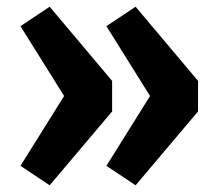

<svg xmlns="http://www.w3.org/2000/svg" viewBox="-20 -571 651 572"><path d="M128 -551 314 -330V-239L128 -19L41 -77L171 -285L41 -493ZM384 -551 570 -330V-239L384 -19L297 -77L427 -285L297 -493Z"/></svg>

Font: Fira Sans SemiBold
Style: Regular
Weight: 600
Designer: bBox Type GmbH & Carrois Corporate GbR & Edenspiekermann AG
Foundry: bBox Type GmbH & Carrois Corporate GbR & Edenspiekermann AG
Version: Version 4.301;PS 004.301;hotconv 1.0.88;makeotf.lib2.5.64775